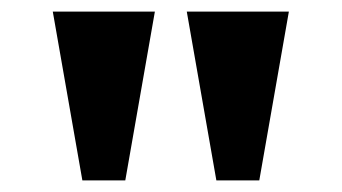

<svg xmlns="http://www.w3.org/2000/svg" viewBox="-20 -734 589 331"><path d="M122 -423 71 -714H247L196 -423ZM353 -423 302 -714H478L427 -423Z"/></svg>

Font: Noto Serif ExtraBold
Style: Regular
Weight: 800
Designer: Monotype Design Team
Foundry: Monotype Imaging Inc.
Version: Version 2.014